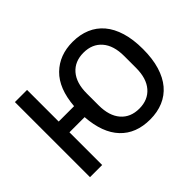

<svg xmlns="http://www.w3.org/2000/svg" viewBox="-140 -980 1262 1262"><g transform="rotate(-45 491.5 -349.0)"><path d="M634 12Q503 12 427 -68.5Q351 -149 340 -304H199V0H86V-698H199V-404H342Q354 -557 432.5 -633.5Q511 -710 634 -710Q702 -710 756.5 -687Q811 -664 849 -619Q887 -574 907.5 -506.5Q928 -439 928 -349Q928 -259 907.5 -191.5Q887 -124 849 -79Q811 -34 756.5 -11Q702 12 634 12ZM634 -89Q715 -89 761.5 -142.5Q808 -196 808 -294V-404Q808 -502 761.5 -555.5Q715 -609 634 -609Q553 -609 506.5 -555.5Q460 -502 460 -404V-294Q460 -196 506.5 -142.5Q553 -89 634 -89Z"/></g></svg>

Font: IBMPlexSans-Medium
Style: Regular
Weight: 500
Designer: Mike Abbink, Paul van der Laan, Pieter van Rosmalen
Foundry: Bold Monday
Version: Version 3.1